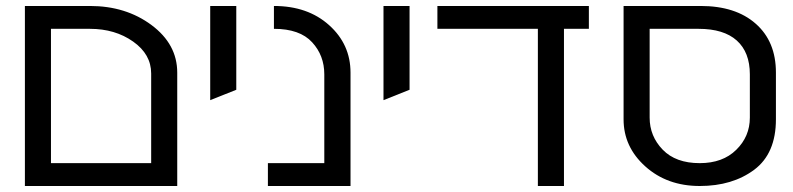

<svg xmlns="http://www.w3.org/2000/svg" viewBox="-20 -620 2644 640"><path d="M483.9 -76.2V-375Q483.9 -439 423.8 -481.4Q363.8 -523.9 279.8 -523.9H149.9V-76.2ZM279.8 -600.1Q399.4 -600.1 484.9 -536.6Q570.8 -472.7 570.8 -377.9V0H63V-600.1Z M680.7 -600.1H767.6V-320.8L680.7 -286.1Z M893.1 -600.1Q1005.9 -600.1 1077.1 -536.1Q1148.4 -472.2 1148.4 -377.9V0H873V-76.2H1061V-372.1Q1061 -435.1 1020.5 -479Q979.5 -523.9 893.1 -523.9Z M1258.3 -600.1H1345.2V-320.8L1258.3 -286.1Z M1859.9 -523.9V0H1772.9V-523.9H1438V-600.1H1942.9V-523.9Z M2479.5 -372.1Q2479.5 -445.8 2436 -484.9Q2392.6 -523.9 2308.6 -523.9H2145.5V-228Q2145.5 -166 2189 -121.1Q2232.4 -76.2 2312.5 -76.2Q2389.2 -76.2 2434.1 -120.6Q2479.5 -165 2479.5 -228ZM2312.5 0Q2203.6 0 2130.9 -65.4Q2058.6 -130.4 2058.6 -222.2V-600.1H2315.4Q2432.1 -600.1 2499 -541Q2566.4 -481.9 2566.4 -377.9V-222.2Q2566.4 -108.4 2494.1 -54.2Q2421.4 0 2312.5 0Z"/></svg>

Font: Miedinger*
Style: Book
Weight: 400
Version: Version 001.000